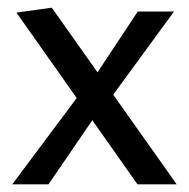

<svg xmlns="http://www.w3.org/2000/svg" viewBox="-20 -480 492 500"><path d="M11.9 0 179.8 -224.7 22.8 -447.2 114.8 -460 234 -291.6 338.7 -450H433.2L274.8 -233.5L440.1 0H338L220.4 -166.8L106.3 0Z"/></svg>

Font: Ancizar Sans Thin
Style: Regular
Weight: 100
Designer: Cesar Puertas, Viviana Monsalve, Julian Moncada, Julian Prieto, Jose Castro, Mariel Hernandez, Felipe Aragon, Sara Alarc
Version: Version 8.100